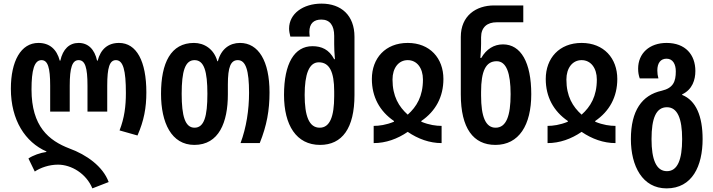

<svg xmlns="http://www.w3.org/2000/svg" viewBox="-20 -790 3934 1060"><path d="M490 250 580 215C548 128 457 64 364 30C249 -14 154 -92 154 -296C154 -402 169 -458 209 -458C244 -458 257 -417 257 -317V-174H365V-317C365 -417 379 -458 414 -458C450 -458 463 -417 463 -317V-174H572V-317C572 -417 585 -458 620 -458C660 -458 675 -402 675 -277C675 -204 667 -139 640 -70L739 -42C775 -124 788 -195 788 -280C788 -452 734 -553 637 -553C576 -553 536 -519 519 -455H516C502 -519 466 -553 414 -553C363 -553 327 -519 313 -455H310C293 -519 253 -553 192 -553C95 -553 40 -452 40 -300C40 -126 120 -5 236 46V49C204 53 161 68 137 85L172 157C203 136 251 119 300 119C374 119 456 168 490 250Z M1053 10C1189 10 1238 -115 1238 -269V-323C1238 -421 1254 -458 1293 -458C1337 -458 1355 -401 1355 -278C1355 -183 1340 -86 1308 0H1414C1453 -97 1468 -181 1468 -280C1468 -453 1407 -553 1305 -553C1248 -553 1201 -520 1183 -452H1180C1161 -520 1107 -553 1051 -553C923 -553 869 -443 869 -272C869 -113 926 10 1053 10ZM1054 -85C1002 -85 983 -149 983 -272C983 -397 1002 -458 1054 -458C1107 -458 1125 -396 1125 -272C1125 -147 1107 -85 1054 -85Z M1747 10C1869 10 1937 -82 1937 -265V-587C1937 -705 1864 -770 1755 -770C1654 -770 1576 -715 1576 -632C1576 -618 1579 -604 1583 -588H1690C1689 -597 1688 -606 1688 -614C1688 -660 1712 -682 1754 -682C1801 -682 1825 -650 1825 -592V-546C1825 -525 1826 -499 1829 -463H1825C1797 -517 1755 -535 1705 -535C1605 -535 1548 -439 1548 -266C1548 -99 1616 10 1747 10ZM1745 -85C1686 -85 1662 -150 1662 -266C1662 -380 1686 -446 1740 -446C1799 -446 1825 -393 1825 -286V-259C1825 -146 1801 -85 1745 -85Z M2043 0C2110 0 2174 -23 2231 -62C2288 -23 2352 0 2418 0V-95C2388 -95 2349 -100 2306 -118V-122C2385 -176 2428 -255 2428 -354C2428 -468 2354 -553 2231 -553C2107 -553 2033 -468 2033 -354C2033 -255 2076 -176 2155 -122V-118C2111 -100 2073 -95 2043 -95ZM2231 -157C2182 -201 2147 -258 2147 -351C2147 -414 2180 -458 2231 -458C2282 -458 2315 -414 2315 -351C2315 -258 2280 -201 2231 -157Z M2715 10C2845 10 2913 -99 2913 -270C2913 -445 2856 -545 2757 -545C2707 -545 2665 -519 2637 -470H2632C2635 -505 2636 -527 2636 -548V-584C2636 -640 2670 -667 2722 -667H2869V-760H2708C2608 -760 2524 -703 2524 -586V-269C2524 -82 2593 10 2715 10ZM2716 -85C2661 -85 2636 -146 2636 -262V-283C2636 -398 2662 -452 2722 -452C2776 -452 2799 -386 2799 -270C2799 -150 2775 -85 2716 -85Z M3003 0C3070 0 3134 -23 3191 -62C3248 -23 3312 0 3378 0V-95C3348 -95 3309 -100 3266 -118V-122C3345 -176 3388 -255 3388 -354C3388 -468 3314 -553 3191 -553C3067 -553 2993 -468 2993 -354C2993 -255 3036 -176 3115 -122V-118C3071 -100 3033 -95 3003 -95ZM3191 -157C3142 -201 3107 -258 3107 -351C3107 -414 3140 -458 3191 -458C3242 -458 3275 -414 3275 -351C3275 -258 3240 -201 3191 -157Z M3660 250C3802 250 3859 126 3859 -22C3859 -148 3823 -235 3746 -266V-269C3803 -296 3819 -350 3819 -398C3819 -488 3764 -553 3660 -553C3566 -553 3503 -496 3503 -411C3503 -390 3506 -374 3512 -357H3615C3611 -372 3609 -385 3609 -401C3609 -442 3627 -466 3660 -466C3695 -466 3711 -435 3711 -396C3711 -340 3697 -304 3633 -289C3524 -265 3463 -179 3463 -22C3463 127 3527 250 3660 250ZM3662 155C3603 155 3577 91 3577 -22C3577 -137 3602 -198 3662 -198C3720 -198 3746 -136 3746 -22C3746 93 3720 155 3662 155Z"/></svg>

Font: Noto Sans Georgian ExtraCondensed SemiBold
Style: Regular
Weight: 600
Width: 2
Designer: Monotype Design Team, Akaki Razmadze
Foundry: Google LLC
Version: Version 2.005